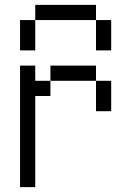

<svg xmlns="http://www.w3.org/2000/svg" viewBox="-20 -770 540 790"><path d="M62.5 -500Q62.5 -500 62.5 0H125Q125 0 125 -375H187.5V-437.5H125V-500ZM375 -437.5Q375 -437.5 375 -312.5H437.5Q437.5 -312.5 437.5 -437.5ZM187.5 -437.5H375V-500H187.5ZM62.5 -687.5Q62.5 -687.5 62.5 -562.5H125Q125 -562.5 125 -687.5ZM375 -687.5Q375 -687.5 375 -562.5H437.5Q437.5 -562.5 437.5 -687.5ZM125 -687.5H375V-750H125Z"/></svg>

Font: CalcUnifontExMono
Style: Regular
Weight: 500
Version: Version 15.0.06